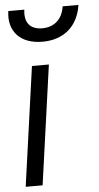

<svg xmlns="http://www.w3.org/2000/svg" viewBox="-55 -825 442 859"><g transform="rotate(-5 165.5 -395.0)"><path d="M25 0H101L176 -536H100ZM16 -790C3 -702 55 -640 157 -640C258 -640 318 -701 331 -790H260C252 -733 215 -700 161 -700C106 -700 80 -733 88 -790Z"/></g></svg>

Font: Mluvka
Style: Italic
Weight: 400
Italic angle: -8°
Designer: Modified by Jiří Krblich, Original typeface by Gumpita Rahayu
Foundry: Gumpita Rahayu & Jiří Krblich
Version: Version 2.000;Glyphs 3.1.1 (3134)